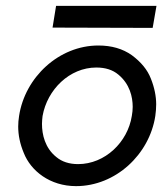

<svg xmlns="http://www.w3.org/2000/svg" viewBox="-20 -625 570 654"><path d="M159 -531 500 -530 513 -605H171ZM45 -230C43 -218 42 -205 42 -194C42 -165 48 -135 61 -104C85 -43 150 9 239 9C374 9 489 -99 509 -230C511 -244 512 -257 512 -270C512 -297 506 -327 494 -357C482 -388 460 -414 429 -437C398 -459 360 -470 315 -470C181 -470 65 -362 45 -230ZM125 -230C141 -320 217 -395 308 -395C339 -395 364 -387 383 -371C422 -339 432 -295 432 -261C432 -251 431 -241 429 -230C415 -141 338 -66 246 -66C216 -66 191 -74 172 -90C133 -121 123 -167 123 -203C123 -212 124 -221 125 -230Z"/></svg>

Font: Jost
Style: Italic
Weight: 400
Italic angle: -5°
Version: Version 3.710